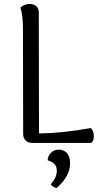

<svg xmlns="http://www.w3.org/2000/svg" viewBox="-20 -722 520 970"><path d="M177 -48Q294 -49 438 -75Q445 -71 449.5 -59Q454 -47 454 -34Q454 -19 449 -9.5Q444 0 434 0H143Q122 0 109.5 -12Q97 -24 97 -45L96 -577Q96 -646 83 -684Q104 -702 130 -702Q151 -702 163.5 -690.5Q176 -679 176 -658ZM236 210Q267 174 267 143Q267 117 254 105.5Q241 94 221 88Q221 68 236.5 51Q252 34 277 34Q301 34 317.5 50.5Q334 67 334 103Q334 169 266 228Q249 224 236 210Z"/></svg>

Font: Arima Madurai
Style: Regular
Weight: 400
Designer: Joana Correia and Natanael Gama
Foundry: NDISCOVER
Version: Version 1.020